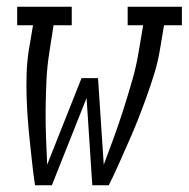

<svg xmlns="http://www.w3.org/2000/svg" viewBox="-20 -550 560 570"><path d="M84 0Q79 -33 75.5 -65.5Q72 -98 68.5 -130.5Q65 -163 62.5 -196.5Q60 -230 59 -263Q58 -296 59 -330Q60 -364 65 -398L78 -475H31V-530H193V-475H139L127 -398Q120 -355 118 -312.5Q116 -270 115.5 -228.5Q115 -187 116.5 -145Q118 -103 120 -61L222 -318H271L288 -61Q304 -103 319 -144.5Q334 -186 347.5 -228.5Q361 -271 373 -313Q385 -355 392 -398L405 -475H359V-530H520V-475H467L454 -398Q448 -363 437.5 -329.5Q427 -296 415 -262.5Q403 -229 390 -196Q377 -163 362.5 -130.5Q348 -98 333.5 -65Q319 -32 303 0H254L237 -259L134 0Z"/></svg>

Font: Iosevka Curly Slab LtObl
Style: Regular
Weight: 300
Italic angle: -9°
Monospace: yes
Designer: Belleve Invis
Foundry: Belleve Invis
Version: Version 11.0.0; ttfautohint (v1.8.3)